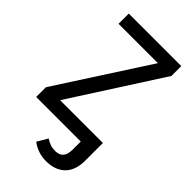

<svg xmlns="http://www.w3.org/2000/svg" viewBox="-271 -770 1063 1063"><g transform="rotate(45 261.0 -238.0)"><path d="M477.1 -689V-611.8L136.2 -81.1H471.2V57.1Q471.2 133.3 430.9 173.1Q390.6 212.9 319.8 212.9Q254.9 212.9 205.1 174.8L241.2 113.8Q261.2 126 277.1 131.6Q293 137.2 316.9 137.2Q378.9 137.2 378.9 63V0H29.8V-76.2L374 -608.9H65.9V-689Z"/></g></svg>

Font: FiraGO
Style: Regular
Weight: 400
Designer: bBox Type
Foundry: bBox Type GmbH
Version: Version 1.001;PS 001.001;hotconv 1.0.88;makeotf.lib2.5.64775